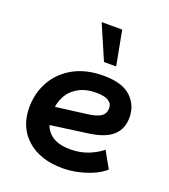

<svg xmlns="http://www.w3.org/2000/svg" viewBox="-119 -703 703 800"><g transform="rotate(20 232.5 -303.0)"><path d="M249 11Q150 11 91.5 -41Q33 -93 33 -180Q33 -243 61.5 -295Q90 -347 145.5 -378.5Q201 -410 280 -410Q363 -410 401.5 -373.5Q440 -337 440 -283Q440 -233 408 -203Q376 -173 307 -163L90 -133V-213L268 -236Q310 -241 328.5 -253.5Q347 -266 347 -290Q347 -311 329 -322Q311 -333 276 -333Q228 -333 195.5 -314Q163 -295 147 -264Q131 -233 131 -196V-180Q131 -131 161.5 -102.5Q192 -74 252 -74Q298 -74 334 -89Q370 -104 392 -123L433 -50Q414 -32 384 -18.5Q354 -5 319 3Q284 11 249 11ZM261 -464 195 -617H286L315 -464Z"/></g></svg>

Font: Rokkitt SemiBold
Style: Italic
Weight: 600
Italic angle: -9°
Designer: Vernon Adams
Foundry: Vernon Adams
Version: Version 3.103